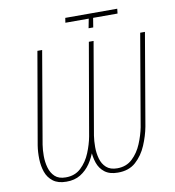

<svg xmlns="http://www.w3.org/2000/svg" viewBox="-93 -941 942 1032"><g transform="rotate(-10 378.0 -425.0)"><path d="M456.1 -833.5H328.6L332.5 -859.4H616.2L613.3 -833.5H480L471.7 -782.7H446.3ZM435.1 -710.9H459.5L373.5 -210Q366.2 -173.3 353 -134.3Q339.8 -95.2 317.9 -63Q295.9 -30.8 263.4 -10.7Q231 9.3 186 8.8Q141.1 8.8 114 -11.7Q86.9 -32.2 75.4 -65.2Q64 -98.1 63 -136.5Q62 -174.8 67.4 -209.5L154.3 -710.9H180.2L94.2 -209.5Q89.8 -181.6 89.8 -148.2Q89.8 -114.7 98.6 -84Q107.4 -53.2 128.2 -33.9Q148.9 -14.6 186.5 -14.6Q236.8 -14.2 270 -45.4Q303.2 -76.7 321.8 -122.1Q340.3 -167.5 348.1 -209.5ZM715.3 -710.9H741.2L655.3 -209.5Q646 -159.7 624.5 -109.1Q603 -58.6 565.2 -24.7Q527.3 9.3 466.8 8.8Q422.4 8.8 395.8 -11.7Q369.1 -32.2 357.9 -65.4Q346.7 -98.6 345.5 -137Q344.2 -175.3 350.1 -209.5L436.5 -710.9H460.9L374.5 -209.5Q370.1 -181.2 370.1 -147.7Q370.1 -114.3 378.7 -83.7Q387.2 -53.2 408.7 -33.9Q430.2 -14.6 467.8 -14.6Q517.6 -14.6 550.5 -45.7Q583.5 -76.7 602.3 -122.1Q621.1 -167.5 629.4 -209.5Z"/></g></svg>

Font: Roboto Condensed Thin
Style: Italic
Weight: 250
Italic angle: -12°
Designer: Christian Robertson
Foundry: Google
Version: Version 3.008; 2023